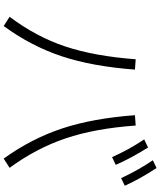

<svg xmlns="http://www.w3.org/2000/svg" viewBox="66 -944 868 1040"><g transform="rotate(90 500.0 -424.0)"><path d="M945 -646Q900 -742 848 -818L890 -838Q951 -745 986 -666ZM831 -597Q791 -688 735 -771L779 -792Q839 -696 873 -617ZM71 -42Q179 -186 231.5 -343Q284 -500 301 -725L357 -721Q340 -491 285 -325Q230 -159 121 -10ZM660 -725Q676 -504 729.5 -345.5Q783 -187 889 -42L839 -10Q731 -160 676 -326Q621 -492 604 -721Z"/></g></svg>

Font: IBM Plex Sans JP Light
Style: Regular
Weight: 300
Designer: Mike Abbink; Paul van der Laan; Pieter van Rosmalen; Wujin Sim; Yejin Wi; Jinhee Kim; Boomi Park; Yona Kim; Kichan Ma
Foundry: Sandoll Inc.
Version: Version 1.002